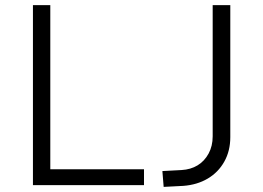

<svg xmlns="http://www.w3.org/2000/svg" viewBox="-20 -725 1030 752"><path d="M109 0V-705H177V-62H544V0ZM621 7 616 -55 691 -59Q727 -61 754 -77.5Q781 -94 797 -123.5Q813 -153 813 -191V-705H882V-188Q882 -134 858.5 -92Q835 -50 793.5 -25.5Q752 -1 698 3Z"/></svg>

Font: Nunito Sans 8pt Light
Style: Regular
Weight: 300
Version: Version 3.101;gftools[0.9.27]